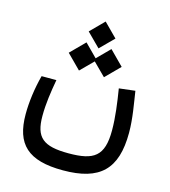

<svg xmlns="http://www.w3.org/2000/svg" viewBox="-109 -649 804 907"><g transform="rotate(15 293.0 -195.5)"><path d="M282.2 170.9C461.9 170.9 538.6 98.1 538.6 -81.1C538.6 -151.4 524.9 -221.2 516.1 -280.8L437.5 -271.5C448.2 -205.6 458 -134.8 458 -71.3C458 55.2 411.1 86.4 287.1 86.4C162.6 86.4 122.6 52.7 122.6 -52.7C122.6 -112.8 131.8 -172.4 142.6 -232.9H70.3C53.2 -169.4 43.9 -99.1 43.9 -40.5C43.9 106.4 110.8 170.9 282.2 170.9ZM356 -304.2 424.3 -373 356 -441.9 294.9 -380.4 233.9 -441.9 165.5 -373 233.9 -304.2 294.9 -365.2ZM295.9 -429.2 361.3 -494.6 295.9 -560.5 230.5 -494.6Z"/></g></svg>

Font: Cascadia Mono PL SemiLight
Style: Regular
Weight: 350
Monospace: yes
Designer: Aaron Bell
Foundry: Saja Typeworks
Version: Version 2404.023